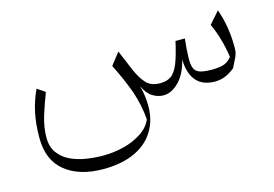

<svg xmlns="http://www.w3.org/2000/svg" viewBox="-81 -482 1308 915"><g transform="rotate(-15 572.5 -24.0)"><path d="M950.5 5.2C985.2 5.2 1018.1 -8.1 1048.6 -34.3C1059 -54.8 1066.7 -70 1071.4 -80C1075.7 -90 1078.6 -98.6 1080 -105.2C1081 -111.9 1081.4 -120 1081.4 -129.5C1081.4 -198.6 1071 -261.4 1050 -319L999 -261C1011 -235.2 1021 -208.1 1029 -180C1037.1 -151.4 1043.8 -121.4 1048.1 -90C1037.1 -76.2 1024.8 -66.7 1010.5 -61.4C996.2 -56.2 975.2 -53.3 948.1 -53.3C911.4 -53.3 887.1 -58.6 874.8 -69C862.4 -79 856.2 -99.5 856.2 -129.5C856.2 -138.6 856.7 -149.5 857.6 -162.9C858.1 -175.7 859 -188.6 860.5 -201.4C861.4 -213.8 862.4 -223.3 863.3 -230.5H817.1C806.7 -183.8 796.2 -147.6 786.2 -122.4C775.7 -97.1 763.3 -79.5 749.5 -69.5C735.2 -59.5 717.1 -54.8 695.2 -54.8C664.8 -54.8 641.4 -63.8 625.7 -81.9C609.5 -99.5 594.8 -124.3 581.9 -155.2L541 -252.4L495.2 -193.3C523.3 -136.7 545.2 -86.7 560.5 -42.4C575.2 1.9 584.8 47.6 588.6 94.8C578.6 119 560.5 140 535.2 156.7C510 173.8 480.5 186.7 446.7 195.2C412.9 203.8 377.6 208.1 341.9 208.1C315.2 208.1 288.1 205.7 260 201.4C231.9 197.1 206.2 189 182.9 178.1C159.5 167.1 140.5 151.4 125.7 131.4C111 111.9 103.8 86.2 103.8 55.2C103.8 21 109.5 -14.8 121.4 -52.4C133.3 -89.5 145.2 -123.8 157.6 -155.7L118.6 -182.4C102.4 -147.6 90.5 -112.4 82.9 -76.2C74.8 -39.5 71 1.9 71 48.6C71 121 93.8 176.2 140 213.8C186.2 251.4 249 270.5 328.6 270.5C398.6 270.5 457.1 257.1 503.8 230.5C550 204.3 581.9 165.7 599.5 115.7C616.7 65.7 616.2 4.8 598.6 -66.2C610.5 -39.5 625.2 -21 642.9 -10.5C660 0 677.6 5.2 695.7 5.2C722.9 5.2 749 -7.6 773.3 -32.9C797.6 -58.1 814.8 -92.9 824.8 -137.1C828.1 -42.4 870 5.2 950.5 5.2Z"/></g></svg>

Font: Pinar Light
Style: Regular
Weight: 300
Designer: Amin Abedi
Version: Version 2.00;September 9, 2021;FontCreator 13.0.0.2683 64-bi